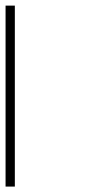

<svg xmlns="http://www.w3.org/2000/svg" viewBox="-77 -670 361 687"><path d="M-23.9 -2.4H-57.1V-649.9H-23.9Z"/></svg>

Font: Accordance
Style: Bold
Weight: 700
Version: Version 1.2 (build January 31, 2020) Miklal Software Solutio